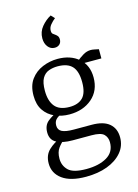

<svg xmlns="http://www.w3.org/2000/svg" viewBox="-127 -717 711 988"><g transform="rotate(-15 229.0 -223.5)"><path d="M427 50Q427 96 398 130Q369 164 319.5 182.5Q270 201 206 201Q124 201 80.5 169.5Q37 138 37 85Q37 41 65 14.5Q93 -12 130 -26L148 -17Q128 -1 112.5 20Q97 41 97 76Q97 113 122.5 138Q148 163 218 163Q285 163 327.5 138Q370 113 370 61Q370 35 353.5 18.5Q337 2 287 2H187Q134 2 102.5 -14.5Q71 -31 71 -71Q71 -109 96 -129Q121 -149 149 -160L162 -142Q146 -136 135.5 -124.5Q125 -113 125 -93Q125 -70 144.5 -60Q164 -50 207 -50H302Q365 -50 396 -23.5Q427 3 427 50ZM375 -283Q375 -213 327.5 -172Q280 -131 207 -131Q165 -131 129.5 -146.5Q94 -162 73 -193Q52 -224 52 -272Q52 -325 76.5 -358Q101 -391 139.5 -407Q178 -423 220 -423Q289 -423 332 -385.5Q375 -348 375 -283ZM115 -281Q115 -227 139 -197.5Q163 -168 217 -168Q263 -168 287.5 -192.5Q312 -217 312 -275Q312 -333 287.5 -359.5Q263 -386 210 -386Q185 -386 163 -378Q141 -370 128 -347.5Q115 -325 115 -281ZM329 -367 313 -380Q337 -400 356.5 -411.5Q376 -423 397 -423Q406 -423 417.5 -420.5Q429 -418 439 -416V-367ZM172 -545Q172 -580 194 -606.5Q216 -633 244 -648L262 -629Q248 -618 236 -603.5Q224 -589 224 -572Q224 -559 230 -554.5Q236 -550 240 -547Q245 -544 251.5 -537Q258 -530 258 -517Q258 -501 248 -491.5Q238 -482 222 -482Q200 -482 186 -500Q172 -518 172 -545Z"/></g></svg>

Font: Rasa Light
Style: Regular
Weight: 300
Designer: Anna Giedrys (Yrsa+Rasa design), David Brezina (Yrsa art-direction, Rasa art-direction, design)
Foundry: Rosetta Type Foundry
Version: Version 2.004